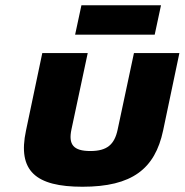

<svg xmlns="http://www.w3.org/2000/svg" viewBox="-20 -702 703 731"><path d="M79 -205C46 -51 116 9 294 9C483 9 570 -59 601 -205L663 -500H490L428 -209C416 -152 388 -127 324 -127C259 -127 240 -152 252 -209L314 -500H141ZM266 -570H569L593 -682H290Z"/></svg>

Font: LT Wave Black
Style: Italic
Weight: 900
Designer: Daniel Lyons
Version: Version 2.5 (Glyphs App)